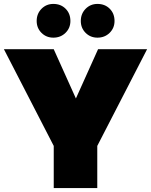

<svg xmlns="http://www.w3.org/2000/svg" viewBox="-20 -959 770 979"><path d="M730 -708 476 -215V0H254V-215L0 -708H254L367 -457L480 -708ZM167 -852Q167 -889 191.5 -914Q216 -939 252 -939Q290 -939 314.5 -914.5Q339 -890 339 -852Q339 -816 314 -791.5Q289 -767 252 -767Q216 -767 191.5 -791.5Q167 -816 167 -852ZM392 -852Q392 -889 416.5 -914Q441 -939 477 -939Q515 -939 539.5 -914.5Q564 -890 564 -852Q564 -816 539 -791.5Q514 -767 477 -767Q441 -767 416.5 -791.5Q392 -816 392 -852Z"/></svg>

Font: Poppins Black A&M
Style: Regular
Weight: 900
Designer: Ninad Kale (Devanagari), Jonny Pinhorn (Latin)
Foundry: Indian Type Foundry
Version: 4.004